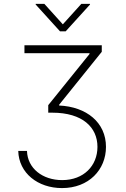

<svg xmlns="http://www.w3.org/2000/svg" viewBox="-20 -779 649 991"><path d="M74.2 0C77.1 114.3 175.4 191.8 300.1 191.8C438.2 191.8 527 97.3 527 -21C527 -146.7 426.8 -228 285.2 -234.4V-238.3L505.3 -511.7V-545.5H106.2V-504.3H442.1V-500.4L229 -236.2V-197.4H249.6C406.6 -197.4 483 -121.4 483 -21C483 76 412.6 150.6 300.8 150.6C199.6 150.6 121.8 89.8 119.3 0ZM208.8 -759.2H164.1V-755.7L289.8 -617.2H318.9L444.6 -755.7V-759.2H399.9L304.3 -653.4Z"/></svg>

Font: Karasuma Gothic
Style: Thin
Weight: 200
Designer: Rasmus Andersson / Ryoko Ishizuka
Foundry: rsms
Version: Version 1.00